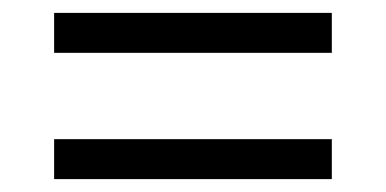

<svg xmlns="http://www.w3.org/2000/svg" viewBox="-20 -506 599 298"><path d="M64 -424V-486H495V-424ZM64 -228V-290H495V-228Z"/></svg>

Font: Noto Serif Thai Medium
Style: Regular
Weight: 500
Version: Version 2.001